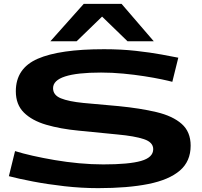

<svg xmlns="http://www.w3.org/2000/svg" viewBox="-20 -965 1047 995"><path d="M904 -666 873 -541Q855 -546 817 -554Q779 -562 728 -570Q677 -578 619 -583.5Q561 -589 504 -589Q255 -589 255 -508Q255 -472 295.5 -455.5Q336 -439 412 -431.5Q488 -424 595 -415Q707 -404 791 -384Q875 -364 921.5 -323Q968 -282 968 -210Q968 -129 912 -81Q856 -33 749 -11.5Q642 10 489 10Q402 10 314 0Q226 -10 150.5 -24.5Q75 -39 26 -52L58 -182Q96 -170 149 -158Q202 -146 263.5 -135.5Q325 -125 389.5 -119Q454 -113 515 -113Q648 -113 711 -131Q774 -149 774 -192Q774 -228 725.5 -244Q677 -260 590 -268Q503 -276 387 -288Q293 -297 219.5 -318.5Q146 -340 104 -381.5Q62 -423 62 -492Q62 -611 175.5 -660.5Q289 -710 519 -710Q608 -710 684 -701.5Q760 -693 817 -682.5Q874 -672 904 -666ZM241 -751 414 -945H610L777 -751H641L509 -879L377 -751Z"/></svg>

Font: Georama ExtraExtended SemiBold
Style: Regular
Weight: 600
Width: 8
Designer: Jean-Baptiste Levee
Foundry: Production Type
Version: Version 1.000